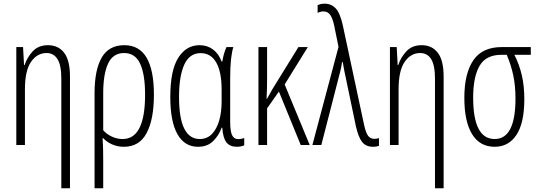

<svg xmlns="http://www.w3.org/2000/svg" viewBox="-20 -786 2916 1041"><path d="M240.2 -541Q296.4 -541 327.9 -499.8Q359.4 -458.5 359.4 -371.1V234.9H312.5V-358.9Q312.5 -432.6 291.7 -465.6Q271 -498.5 231.9 -498.5Q181.6 -498.5 148.4 -450.9Q115.2 -403.3 115.2 -301.8V0H68.4V-530.8H105L110.4 -433.1H113.3Q126.5 -474.1 157.2 -507.6Q188 -541 240.2 -541Z M814.5 -272.5Q814.5 -138.7 774.9 -64.5Q735.4 9.8 651.9 9.8Q617.2 9.8 588.4 -2.9Q559.6 -15.6 539.6 -36.6H536.1Q538.6 0.5 539.1 31Q539.6 61.5 539.6 87.9V234.9H492.7V-281.2Q492.7 -406.7 531.5 -473.9Q570.3 -541 654.3 -541Q814.5 -541 814.5 -272.5ZM652.8 -498.5Q592.8 -498.5 566.2 -441.7Q539.6 -384.8 539.6 -279.8V-80.1Q556.6 -59.6 585.4 -45.9Q614.3 -32.2 645 -32.2Q766.6 -32.2 766.6 -272.5Q766.6 -383.3 739.7 -440.9Q712.9 -498.5 652.8 -498.5Z M1053.7 9.8Q980.5 9.8 941.9 -58.8Q903.3 -127.4 903.3 -260.7Q903.3 -404.3 946.5 -472.7Q989.7 -541 1062 -541Q1104 -541 1135.3 -517.6Q1166.5 -494.1 1181.2 -452.6H1185.5Q1188.5 -472.2 1193.8 -491.9Q1199.2 -511.7 1208 -530.8H1245.1Q1236.8 -503.4 1232.4 -463.4Q1228 -423.3 1228 -360.4V-127Q1228 -73.7 1238.5 -52.7Q1249 -31.7 1271 -31.7Q1289.1 -31.7 1304.2 -37.6V2Q1298.3 4.9 1287.6 7.3Q1276.9 9.8 1263.7 9.8Q1226.6 9.8 1207.8 -13.9Q1189 -37.6 1185.1 -93.8H1181.6Q1167.5 -52.7 1136.2 -21.5Q1105 9.8 1053.7 9.8ZM1062.5 -32.2Q1102.5 -32.2 1128.9 -59.3Q1155.3 -86.4 1168.5 -132.6Q1181.6 -178.7 1181.6 -234.9V-299.3Q1181.6 -396.5 1152.3 -447.3Q1123 -498 1067.4 -498Q1007.8 -498 979.2 -435.8Q950.7 -373.5 950.7 -260.3Q950.7 -144.5 979.2 -88.4Q1007.8 -32.2 1062.5 -32.2Z M1648.9 -530.8 1523.4 -328.1 1659.2 0H1610.4L1492.2 -289.6L1428.2 -198.7V0H1381.3V-530.8H1428.2V-364.7Q1428.2 -336.4 1427.5 -307.1Q1426.8 -277.8 1425.3 -249.5H1427.2Q1442.4 -277.8 1458 -304.2L1598.1 -530.8Z M1673.8 0 1815.4 -531.7 1792 -647Q1784.2 -684.1 1771.2 -704.1Q1758.3 -724.1 1733.4 -724.1Q1724.1 -724.1 1716.1 -721.7Q1708 -719.2 1702.1 -716.3V-757.8Q1708.5 -761.2 1718 -763.7Q1727.5 -766.1 1739.7 -766.1Q1775.9 -766.1 1799.8 -741Q1823.7 -715.8 1838.4 -649.9L1954.1 -108.9Q1963.4 -65.9 1975.8 -49.6Q1988.3 -33.2 2009.3 -33.2Q2023.9 -33.2 2034.7 -37.1V4.9Q2027.8 6.8 2020.8 8.3Q2013.7 9.8 2002.9 9.8Q1963.9 9.8 1943.4 -16.1Q1922.9 -42 1909.2 -103.5L1856.9 -354Q1850.1 -385.7 1846.9 -401.6Q1843.8 -417.5 1842.3 -427Q1840.8 -436.5 1838.4 -449.2H1834.5Q1832.5 -435.5 1830.1 -422.1Q1827.6 -408.7 1823.7 -394.5L1722.2 0Z M2266.1 -541Q2322.3 -541 2353.8 -499.8Q2385.3 -458.5 2385.3 -371.1V234.9H2338.4V-358.9Q2338.4 -432.6 2317.6 -465.6Q2296.9 -498.5 2257.8 -498.5Q2207.5 -498.5 2174.3 -450.9Q2141.1 -403.3 2141.1 -301.8V0H2094.2V-530.8H2130.9L2136.2 -433.1H2139.2Q2152.3 -474.1 2183.1 -507.6Q2213.9 -541 2266.1 -541Z M2822.8 -249Q2822.8 -118.7 2780 -54.4Q2737.3 9.8 2662.1 9.8Q2581.5 9.8 2539.6 -58.6Q2497.6 -127 2497.6 -255.4Q2497.6 -387.2 2546.1 -459Q2594.7 -530.8 2700.7 -530.8H2857.9V-488.8H2769Q2795.4 -437 2809.1 -378.7Q2822.8 -320.3 2822.8 -249ZM2545.4 -256.8Q2545.4 -32.2 2662.1 -32.2Q2774.9 -32.2 2774.9 -252Q2774.9 -318.8 2763.2 -375.7Q2751.5 -432.6 2727.5 -488.8H2698.2Q2614.7 -488.8 2580.1 -429Q2545.4 -369.1 2545.4 -256.8Z"/></svg>

Font: Open Sans Condensed Light
Style: Regular
Weight: 300
Width: 3
Designer: Monotype Design Team
Foundry: Monotype Imaging Inc.
Version: Version 3.003; ttfautohint (v1.8.4)